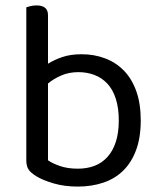

<svg xmlns="http://www.w3.org/2000/svg" viewBox="-20 -675 589 708"><path d="M281 -475Q327 -475 367 -460Q407 -445 436.5 -415Q466 -385 482.5 -339Q499 -293 499 -231Q499 -168 482 -122Q465 -76 434.5 -46Q404 -16 361 -1.5Q318 13 267 13Q218 13 178.5 1.5Q139 -10 114 -25Q93 -38 85 -50.5Q77 -63 77 -84V-648Q82 -650 92.5 -652.5Q103 -655 115 -655Q157 -655 157 -619V-440Q179 -454 209.5 -464.5Q240 -475 281 -475ZM269 -409Q234 -409 205.5 -396.5Q177 -384 157 -367V-84Q172 -73 200.5 -63Q229 -53 267 -53Q301 -53 328.5 -63.5Q356 -74 376 -96Q396 -118 407 -151.5Q418 -185 418 -231Q418 -277 407 -311Q396 -345 376 -366.5Q356 -388 328.5 -398.5Q301 -409 269 -409Z"/></svg>

Font: Baloo Bhai 2
Style: Regular
Weight: 400
Designer: Supriya Tembe, Noopur Datye and Ek Type
Foundry: Ek Type
Version: Version 1.640;PS 1.000;hotconv 16.6.51;makeotf.lib2.5.65220;